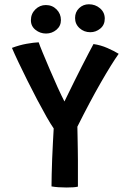

<svg xmlns="http://www.w3.org/2000/svg" viewBox="-20 -854 572 876"><path d="M225 -268Q212 -286.5 192.2 -321.2Q172.5 -356 149.8 -399Q127 -442 104.8 -486.8Q82.5 -531.5 64 -570.5Q45.5 -609.5 34.5 -635.5Q69 -648.5 101.2 -654.2Q133.5 -660 156.5 -661Q160.5 -648.5 174.5 -614.5Q188.5 -580.5 206.8 -537.8Q225 -495 243.2 -455Q261.5 -415 274 -391Q280 -403 292.5 -428.8Q305 -454.5 321 -486.8Q337 -519 353.5 -551.5Q370 -584 384.2 -611Q398.5 -638 406.5 -653Q439 -648.5 470.2 -634.8Q501.5 -621 521.5 -608.5Q489.5 -563.5 440 -477.2Q390.5 -391 333 -276Q333.5 -254.5 334 -225.5Q334.5 -196.5 335 -168.5Q335.5 -140.5 335.5 -122.5Q335.5 -100.5 335.5 -74.8Q335.5 -49 335.5 -29Q335.5 -9 335.5 -2.5Q320.5 1.5 283.5 1.5Q244 1.5 215 -3.5Q215 -25 215.8 -58.2Q216.5 -91.5 218 -129.5Q219.5 -167.5 221.5 -204Q223.5 -240.5 225 -268ZM392 -707Q363.5 -707 343 -725.5Q322.5 -744 322.5 -772Q322.5 -799 341 -816.8Q359.5 -834.5 385.5 -834.5Q415 -834.5 436.5 -816Q458 -797.5 458 -769Q458 -740.5 437.8 -723.8Q417.5 -707 392 -707ZM190 -701Q163 -701 142 -717.8Q121 -734.5 121 -761.5Q121 -791 141.2 -811Q161.5 -831 189 -831Q218.5 -831 238.2 -811Q258 -791 258 -762.5Q258 -735.5 237.5 -718.2Q217 -701 190 -701Z"/></svg>

Font: Grandstander Medium
Style: Regular
Weight: 500
Designer: Tyler Finck
Foundry: Etcetera Type Co
Version: Version 1.200; ttfautohint (v1.8.3)